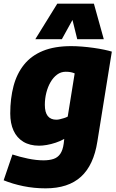

<svg xmlns="http://www.w3.org/2000/svg" viewBox="-38 -809 632 1049"><path d="M-18 176 30 35Q69 48 114.5 57.5Q160 67 200 67Q231 67 254 59.5Q277 52 291 32Q305 12 310 -24L313 -50Q292 -38 266.5 -29.5Q241 -21 217.5 -17Q194 -13 176 -13Q125 -13 89.5 -34.5Q54 -56 36 -95.5Q18 -135 18 -189Q18 -271 36 -339Q54 -407 93.5 -456Q133 -505 196.5 -531Q260 -557 351 -557Q378 -557 409.5 -554.5Q441 -552 473 -547.5Q505 -543 531 -537.5Q557 -532 573 -527L494 -36Q474 93 404.5 156.5Q335 220 211 220Q148 220 89.5 208Q31 196 -18 176ZM370 -408Q361 -412 349.5 -414.5Q338 -417 321 -417Q295 -417 274 -401.5Q253 -386 238 -360Q223 -334 215 -302Q207 -270 207 -236Q207 -195 223 -175Q239 -155 270 -155Q279 -155 289 -157.5Q299 -160 311 -163.5Q323 -167 332 -172ZM155 -595 275 -789H475L529 -595H384L358 -700L300 -595Z"/></svg>

Font: Georama ExtraCondensed Thin ExtraBold
Style: Italic
Weight: 800
Italic angle: -9°
Version: Version 1.001